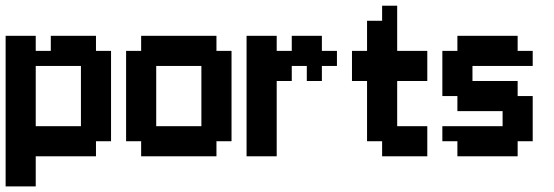

<svg xmlns="http://www.w3.org/2000/svg" viewBox="-20 -556 1969 683"><path d="M107.1 -428.6V-375H160.7V-428.6H321.4V-375H375V-53.6H321.4V0H107.1V107.1H0V-428.6ZM107.1 -321.4V-107.1H267.9V-321.4Z M750 -375H803.6V-53.6H750V0H482.1V-53.6H428.6V-375H482.1V-428.6H750ZM535.7 -321.4V-107.1H696.4V-321.4Z M964.3 -428.6V-375H1017.9V-428.6H1125V-375H1178.6V-321.4H1125V-267.9H1071.4V-321.4H1017.9V-267.9H964.3V0H857.1V-428.6Z M1500 0H1339.3V-53.6H1285.7V-267.9H1232.1V-375H1285.7V-482.1H1339.3V-535.7H1392.9V-375H1500V-267.9H1392.9V-107.1H1500Z M1607.1 -375V-428.6H1821.4V-375H1875V-321.4H1660.7V-267.9H1821.4V-214.3H1875V-53.6H1821.4V0H1607.1V-53.6H1553.6V-107.1H1767.9V-160.7H1607.1V-214.3H1553.6V-375Z"/></svg>

Font: Jersey 10
Style: Regular
Weight: 400
Designer: Sarah Cadigan-Fried
Version: Version 1.000